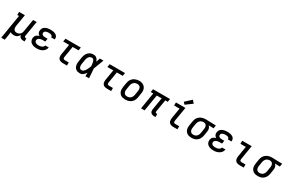

<svg xmlns="http://www.w3.org/2000/svg" viewBox="208 -2548 6791 4516"><g transform="rotate(30 3603.5 -290.0)"><path d="M2 205 109 -446H63V-530H220L168 -217Q165 -200 164.5 -183Q164 -166 166.5 -150Q169 -134 176 -119.5Q183 -105 195 -95Q207 -85 223 -80.5Q239 -76 256 -76Q272 -76 287.5 -79Q303 -82 317.5 -89Q332 -96 344.5 -107.5Q357 -119 365.5 -132.5Q374 -146 379 -161.5Q384 -177 387 -192L443 -530H540L471 -116Q470 -108 471 -100Q472 -92 476.5 -86.5Q481 -81 488.5 -78.5Q496 -76 504 -76H522V8H490Q469 8 447.5 3.5Q426 -1 409.5 -12Q393 -23 383 -41.5Q373 -60 372 -81Q361 -61 345.5 -43.5Q330 -26 310.5 -14Q291 -2 269 3Q247 8 226 8Q200 8 175.5 1.5Q151 -5 131 -19Q128 12 124 42Q120 72 115 102L98 205Z M853 8Q826 8 798.5 5Q771 2 746.5 -7Q722 -16 701 -31Q680 -46 666 -68Q652 -90 647.5 -116.5Q643 -143 647 -170Q651 -190 660 -209.5Q669 -229 685.5 -242.5Q702 -256 721.5 -265Q741 -274 761 -280Q745 -289 731.5 -302Q718 -315 710.5 -331.5Q703 -348 701.5 -368Q700 -388 703 -407Q707 -429 717.5 -450Q728 -471 746 -487Q764 -503 785.5 -513Q807 -523 829 -528.5Q851 -534 873 -536Q895 -538 917 -538Q941 -538 965 -536Q989 -534 1011 -527.5Q1033 -521 1053.5 -510.5Q1074 -500 1088.5 -483Q1103 -466 1109.5 -443Q1116 -420 1112 -397Q1112 -395 1111.5 -393Q1111 -391 1110 -388H1015Q1015 -389 1015 -390Q1015 -391 1015 -392Q1017 -403 1013 -413.5Q1009 -424 1001 -431.5Q993 -439 983 -443Q973 -447 962 -449.5Q951 -452 940 -453Q929 -454 917 -454Q905 -454 893.5 -453Q882 -452 870 -450Q858 -448 846 -444Q834 -440 823.5 -433Q813 -426 806 -415Q799 -404 797 -392Q794 -374 802 -357.5Q810 -341 825.5 -332Q841 -323 859.5 -320.5Q878 -318 896 -318H959L945 -234H882Q869 -234 855 -233Q841 -232 827 -229Q813 -226 799 -221Q785 -216 773 -207.5Q761 -199 753 -186Q745 -173 742 -159Q740 -146 743 -132.5Q746 -119 754.5 -109Q763 -99 774.5 -92.5Q786 -86 799 -82.5Q812 -79 825.5 -77.5Q839 -76 853 -76Q874 -76 895 -79Q916 -82 936 -91Q956 -100 971.5 -116.5Q987 -133 992 -154H1087Q1082 -129 1070.5 -105.5Q1059 -82 1041 -62.5Q1023 -43 1000 -29Q977 -15 952.5 -6.5Q928 2 903 5Q878 8 853 8Z M1557 0Q1535 0 1514 -3.5Q1493 -7 1475.5 -16.5Q1458 -26 1444.5 -42Q1431 -58 1425 -77.5Q1419 -97 1419 -118.5Q1419 -140 1422 -162L1469 -446H1309L1323 -530H1740L1726 -446H1566L1517 -148Q1515 -136 1515 -124.5Q1515 -113 1520 -103.5Q1525 -94 1535.5 -89Q1546 -84 1557 -84H1669V0Z M2022 8Q1992 8 1964 1.5Q1936 -5 1913.5 -22Q1891 -39 1877 -63Q1863 -87 1857 -114.5Q1851 -142 1852 -172Q1853 -202 1858 -231L1876 -341Q1880 -366 1888 -391Q1896 -416 1909.5 -439.5Q1923 -463 1943 -482.5Q1963 -502 1986.5 -515Q2010 -528 2035.5 -533Q2061 -538 2087 -538Q2112 -538 2135 -529Q2158 -520 2175 -503.5Q2192 -487 2203 -466Q2214 -445 2221 -422Q2230 -449 2239 -476Q2248 -503 2257 -530H2354Q2328 -462 2302.5 -393Q2277 -324 2250 -256Q2256 -192 2259.5 -128Q2263 -64 2268 0H2171Q2171 -24 2171 -48Q2171 -72 2171 -96Q2158 -76 2142.5 -57Q2127 -38 2108 -23Q2089 -8 2066.5 0Q2044 8 2022 8ZM2022 -76Q2042 -76 2061 -88.5Q2080 -101 2093.5 -117.5Q2107 -134 2117.5 -153Q2128 -172 2137.5 -191.5Q2147 -211 2155 -230.5Q2163 -250 2170 -270Q2169 -289 2167.5 -307.5Q2166 -326 2163 -344.5Q2160 -363 2156 -381Q2152 -399 2143.5 -415Q2135 -431 2120.5 -442.5Q2106 -454 2087 -454Q2072 -454 2056.5 -450Q2041 -446 2028 -436.5Q2015 -427 2005 -414Q1995 -401 1988 -386.5Q1981 -372 1977 -357Q1973 -342 1970 -327L1952 -217Q1950 -202 1948.5 -186Q1947 -170 1948.5 -154.5Q1950 -139 1954.5 -124.5Q1959 -110 1968 -98.5Q1977 -87 1991.5 -81.5Q2006 -76 2022 -76Z M2757 0Q2735 0 2714 -3.5Q2693 -7 2675.5 -16.5Q2658 -26 2644.5 -42Q2631 -58 2625 -77.5Q2619 -97 2619 -118.5Q2619 -140 2622 -162L2669 -446H2509L2523 -530H2940L2926 -446H2766L2717 -148Q2715 -136 2715 -124.5Q2715 -113 2720 -103.5Q2725 -94 2735.5 -89Q2746 -84 2757 -84H2869V0Z M3254 8Q3223 8 3193 2Q3163 -4 3137.5 -19Q3112 -34 3094.5 -57.5Q3077 -81 3068.5 -109.5Q3060 -138 3060.5 -169Q3061 -200 3066 -231L3084 -341Q3088 -368 3097.5 -395Q3107 -422 3124 -445.5Q3141 -469 3164 -488Q3187 -507 3213.5 -518Q3240 -529 3267 -535Q3294 -541 3322 -541Q3353 -541 3382.5 -533.5Q3412 -526 3437 -511Q3462 -496 3480 -472.5Q3498 -449 3506.5 -420.5Q3515 -392 3515 -361Q3515 -330 3509 -299L3491 -189Q3487 -162 3477.5 -135.5Q3468 -109 3451.5 -85Q3435 -61 3412 -42.5Q3389 -24 3362.5 -12.5Q3336 -1 3308.5 3.5Q3281 8 3254 8ZM3255 -76Q3272 -76 3289 -79Q3306 -82 3322 -90Q3338 -98 3351 -110.5Q3364 -123 3373.5 -138Q3383 -153 3388.5 -169.5Q3394 -186 3397 -203L3415 -313Q3418 -330 3418.5 -347.5Q3419 -365 3415.5 -381.5Q3412 -398 3404 -412.5Q3396 -427 3382.5 -436.5Q3369 -446 3352 -450Q3335 -454 3318 -454Q3301 -454 3284.5 -450.5Q3268 -447 3252 -439Q3236 -431 3223 -418.5Q3210 -406 3201 -391Q3192 -376 3186.5 -360Q3181 -344 3178 -327L3160 -217Q3157 -200 3156.5 -182.5Q3156 -165 3159.5 -149Q3163 -133 3171 -118.5Q3179 -104 3192 -94Q3205 -84 3221.5 -80Q3238 -76 3255 -76Q3255 -76 3255 -76Q3255 -76 3255 -76Z M4045 8Q4028 8 4011 5.5Q3994 3 3979 -4Q3964 -11 3952 -22.5Q3940 -34 3934 -49Q3928 -64 3927 -81Q3926 -98 3929 -116L3984 -446H3851L3777 0H3681L3755 -446H3687L3701 -530H4162L4148 -446H4081L4026 -116Q4024 -108 4025.5 -100Q4027 -92 4031.5 -86.5Q4036 -81 4043.5 -78.5Q4051 -76 4059 -76H4077V8Z M4557 0Q4535 0 4514 -3.5Q4493 -7 4475.5 -16.5Q4458 -26 4444.5 -42Q4431 -58 4425 -77.5Q4419 -97 4419 -118.5Q4419 -140 4422 -162L4469 -446H4322V-530H4580L4517 -148Q4515 -136 4515 -124.5Q4515 -113 4520 -103.5Q4525 -94 4535.5 -89Q4546 -84 4557 -84H4669V0ZM4524 -584 4474 -636 4635 -785 4701 -715Z M5053 8Q5022 8 4992 2Q4962 -4 4937 -19Q4912 -34 4894.5 -57.5Q4877 -81 4868.5 -109.5Q4860 -138 4860.5 -169Q4861 -200 4866 -231L4884 -341Q4888 -368 4897.5 -394Q4907 -420 4923.5 -443Q4940 -466 4962.5 -484.5Q4985 -503 5010.5 -514.5Q5036 -526 5063 -532Q5090 -538 5117 -538Q5121 -538 5125 -538Q5129 -538 5133 -538L5407 -530L5393 -446L5259 -450Q5274 -437 5284.5 -420Q5295 -403 5300.5 -383Q5306 -363 5305.5 -341.5Q5305 -320 5301 -299L5283 -189Q5279 -162 5270 -136Q5261 -110 5245 -86Q5229 -62 5207 -43Q5185 -24 5159.5 -12.5Q5134 -1 5106.5 3.5Q5079 8 5053 8ZM5054 -76Q5071 -76 5087.5 -79.5Q5104 -83 5119 -91Q5134 -99 5146.5 -112Q5159 -125 5167.5 -139.5Q5176 -154 5181 -170Q5186 -186 5189 -203L5207 -313Q5210 -329 5210.5 -345.5Q5211 -362 5209 -377Q5207 -392 5200.5 -406.5Q5194 -421 5183.5 -431.5Q5173 -442 5158 -447.5Q5143 -453 5127 -454H5119Q5117 -454 5115 -454Q5113 -454 5111 -454Q5095 -454 5078.5 -449.5Q5062 -445 5047.5 -437Q5033 -429 5020.5 -416.5Q5008 -404 4999.5 -389.5Q4991 -375 4986 -359Q4981 -343 4978 -327L4960 -217Q4957 -200 4956.5 -182.5Q4956 -165 4959.5 -149Q4963 -133 4971 -118.5Q4979 -104 4991.5 -94Q5004 -84 5020.5 -80Q5037 -76 5054 -76Z M5653 8Q5626 8 5598.5 5Q5571 2 5546.5 -7Q5522 -16 5501 -31Q5480 -46 5466 -68Q5452 -90 5447.5 -116.5Q5443 -143 5447 -170Q5451 -190 5460 -209.5Q5469 -229 5485.5 -242.5Q5502 -256 5521.5 -265Q5541 -274 5561 -280Q5545 -289 5531.5 -302Q5518 -315 5510.5 -331.5Q5503 -348 5501.5 -368Q5500 -388 5503 -407Q5507 -429 5517.5 -450Q5528 -471 5546 -487Q5564 -503 5585.5 -513Q5607 -523 5629 -528.5Q5651 -534 5673 -536Q5695 -538 5717 -538Q5741 -538 5765 -536Q5789 -534 5811 -527.5Q5833 -521 5853.5 -510.5Q5874 -500 5888.5 -483Q5903 -466 5909.5 -443Q5916 -420 5912 -397Q5912 -395 5911.5 -393Q5911 -391 5910 -388H5815Q5815 -389 5815 -390Q5815 -391 5815 -392Q5817 -403 5813 -413.5Q5809 -424 5801 -431.5Q5793 -439 5783 -443Q5773 -447 5762 -449.5Q5751 -452 5740 -453Q5729 -454 5717 -454Q5705 -454 5693.5 -453Q5682 -452 5670 -450Q5658 -448 5646 -444Q5634 -440 5623.5 -433Q5613 -426 5606 -415Q5599 -404 5597 -392Q5594 -374 5602 -357.5Q5610 -341 5625.5 -332Q5641 -323 5659.5 -320.5Q5678 -318 5696 -318H5759L5745 -234H5682Q5669 -234 5655 -233Q5641 -232 5627 -229Q5613 -226 5599 -221Q5585 -216 5573 -207.5Q5561 -199 5553 -186Q5545 -173 5542 -159Q5540 -146 5543 -132.5Q5546 -119 5554.5 -109Q5563 -99 5574.5 -92.5Q5586 -86 5599 -82.5Q5612 -79 5625.5 -77.5Q5639 -76 5653 -76Q5674 -76 5695 -79Q5716 -82 5736 -91Q5756 -100 5771.5 -116.5Q5787 -133 5792 -154H5887Q5882 -129 5870.5 -105.5Q5859 -82 5841 -62.5Q5823 -43 5800 -29Q5777 -15 5752.5 -6.5Q5728 2 5703 5Q5678 8 5653 8Z M6357 0Q6335 0 6314 -3.5Q6293 -7 6275.5 -16.5Q6258 -26 6244.5 -42Q6231 -58 6225 -77.5Q6219 -97 6219 -118.5Q6219 -140 6222 -162L6269 -446H6122V-530H6380L6317 -148Q6315 -136 6315 -124.5Q6315 -113 6320 -103.5Q6325 -94 6335.5 -89Q6346 -84 6357 -84H6469V0Z M6853 8Q6822 8 6792 2Q6762 -4 6737 -19Q6712 -34 6694.5 -57.5Q6677 -81 6668.5 -109.5Q6660 -138 6660.5 -169Q6661 -200 6666 -231L6684 -341Q6688 -368 6697.5 -394Q6707 -420 6723.5 -443Q6740 -466 6762.5 -484.5Q6785 -503 6810.5 -514.5Q6836 -526 6863 -532Q6890 -538 6917 -538Q6921 -538 6925 -538Q6929 -538 6933 -538L7207 -530L7193 -446L7059 -450Q7074 -437 7084.5 -420Q7095 -403 7100.5 -383Q7106 -363 7105.5 -341.5Q7105 -320 7101 -299L7083 -189Q7079 -162 7070 -136Q7061 -110 7045 -86Q7029 -62 7007 -43Q6985 -24 6959.5 -12.5Q6934 -1 6906.5 3.5Q6879 8 6853 8ZM6854 -76Q6871 -76 6887.5 -79.5Q6904 -83 6919 -91Q6934 -99 6946.5 -112Q6959 -125 6967.5 -139.5Q6976 -154 6981 -170Q6986 -186 6989 -203L7007 -313Q7010 -329 7010.5 -345.5Q7011 -362 7009 -377Q7007 -392 7000.5 -406.5Q6994 -421 6983.5 -431.5Q6973 -442 6958 -447.5Q6943 -453 6927 -454H6919Q6917 -454 6915 -454Q6913 -454 6911 -454Q6895 -454 6878.5 -449.5Q6862 -445 6847.5 -437Q6833 -429 6820.5 -416.5Q6808 -404 6799.5 -389.5Q6791 -375 6786 -359Q6781 -343 6778 -327L6760 -217Q6757 -200 6756.5 -182.5Q6756 -165 6759.5 -149Q6763 -133 6771 -118.5Q6779 -104 6791.5 -94Q6804 -84 6820.5 -80Q6837 -76 6854 -76Z"/></g></svg>

Font: Iosevka Slab MdExObl
Style: Regular
Weight: 500
Width: 7
Italic angle: -9°
Monospace: yes
Designer: Belleve Invis
Foundry: Belleve Invis
Version: Version 11.1.1; ttfautohint (v1.8.3)